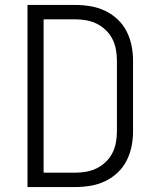

<svg xmlns="http://www.w3.org/2000/svg" viewBox="-20 -755 640 775"><path d="M91 0V-735H283Q314 -735 344.5 -730Q375 -725 403 -712Q431 -699 454 -677.5Q477 -656 491 -628.5Q505 -601 511 -571Q517 -541 517 -510V-225Q517 -194 511 -164Q505 -134 491 -106.5Q477 -79 454 -57.5Q431 -36 403 -23Q375 -10 344.5 -5Q314 0 283 0ZM156 -58H283Q306 -58 328.5 -62Q351 -66 371 -76Q391 -86 407.5 -102Q424 -118 434 -138Q444 -158 448 -180.5Q452 -203 452 -225V-510Q452 -532 448 -554.5Q444 -577 434 -597Q424 -617 407.5 -633Q391 -649 371 -659Q351 -669 328.5 -673Q306 -677 283 -677H156Z"/></svg>

Font: Iosevka Aile Custom Light
Style: Regular
Weight: 300
Designer: Belleve Invis
Foundry: Belleve Invis
Version: Version 17.0.2; ttfautohint (v1.8.3)